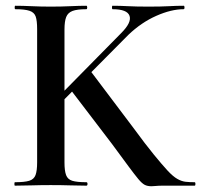

<svg xmlns="http://www.w3.org/2000/svg" viewBox="-20 -645 699 667"><path d="M109 -81V-544Q109 -573 104 -587.5Q99 -602 82.5 -607.5Q66 -613 33 -613Q31 -613 31 -619Q31 -625 33 -625Q59 -625 90 -623.5Q121 -622 156 -622Q194 -622 225 -623.5Q256 -625 280 -625Q283 -625 283 -619Q283 -613 280 -613Q248 -613 232 -607Q216 -601 210 -586Q204 -571 204 -542V-81Q204 -52 209.5 -37Q215 -22 231 -17Q247 -12 280 -12Q284 -12 284 -6Q284 0 280 0Q255 0 224.5 -1Q194 -2 156 -2Q121 -2 89 -1Q57 0 32 0Q30 0 30 -6Q30 -12 32 -12Q65 -12 81.5 -17Q98 -22 103.5 -37Q109 -52 109 -81ZM369 -145 224 -335 294 -399 444 -200Q485 -144 514 -108.5Q543 -73 562 -52.5Q581 -32 596 -23.5Q611 -15 625 -13.5Q639 -12 656 -12Q659 -12 659 -6Q659 0 656 0Q612 0 585 0Q558 0 544 0Q531 0 522 1Q513 2 506 2Q492 2 482.5 -3Q473 -8 460.5 -23Q448 -38 426.5 -67Q405 -96 369 -145ZM143 -268 401 -530Q438 -567 430 -590Q422 -613 371 -613Q369 -613 369 -619Q369 -625 371 -625Q398 -625 425 -623.5Q452 -622 496 -622Q541 -622 567 -623.5Q593 -625 618 -625Q621 -625 621 -619Q621 -613 618 -613Q575 -613 523 -590Q471 -567 426 -524L170 -266Z"/></svg>

Font: Cormorant Infant Light SemiBold
Style: Regular
Weight: 600
Version: Version 4.001